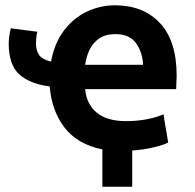

<svg xmlns="http://www.w3.org/2000/svg" viewBox="-20 -558 736 726"><path d="M367 148V7Q271 -13 223 -77Q175 -141 168 -231Q89 -242 51 -278.5Q13 -315 13 -394Q13 -406 15 -421Q17 -436 21 -451L121 -438Q118 -425 117 -411.5Q116 -398 116 -393Q116 -367 128 -350Q140 -333 173 -325Q186 -396 222.5 -443.5Q259 -491 309.5 -514.5Q360 -538 414 -538Q522 -538 585 -470.5Q648 -403 648 -271Q648 -260 647 -246Q646 -232 646 -221H302Q307 -164 346 -132Q385 -100 456 -100Q500 -100 537.5 -107.5Q575 -115 598 -126L616 -19Q599 -10 561.5 -1Q524 8 480 11V148ZM302 -313H521Q519 -360 494.5 -394.5Q470 -429 416 -429Q379 -429 355 -412.5Q331 -396 318.5 -369.5Q306 -343 302 -313Z"/></svg>

Font: Ubuntu Sans
Style: Bold
Weight: 700
Designer: Dalton Maag Ltd
Foundry: Dalton Maag Ltd
Version: Version 1.006; ttfautohint (v1.8.4.7-5d5b)